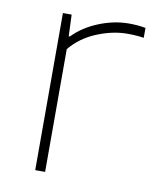

<svg xmlns="http://www.w3.org/2000/svg" viewBox="-67 -597 525 650"><g transform="rotate(10 195.0 -272.0)"><path d="M98 -540H128L131 -466H135Q169 -501.5 221.2 -522.8Q273.5 -544 325 -544Q356 -544 382 -539V-505Q358 -509 325 -509Q275.5 -509 221.5 -487Q167.5 -465 132 -422V0H98Z"/></g></svg>

Font: Encode Sans Expanded Thin
Style: Regular
Weight: 250
Width: 7
Designer: Multiple Designers
Foundry: Impallari Type
Version: Version 2.000